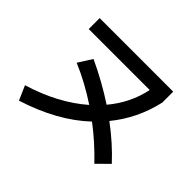

<svg xmlns="http://www.w3.org/2000/svg" viewBox="-164 -1017 1329 1329"><g transform="rotate(45 500.0 -352.5)"><path d="M511 -276Q380 -363 243 -421L307 -522Q458 -452 595 -362Q702 -489 734 -645H137V-752H857V-645Q812 -447 688 -296Q813 -203 910 -98L824 -13Q720 -122 606 -208Q431 -43 146 47L100 -58Q347 -133 511 -276Z"/></g></svg>

Font: Enso SemiBold
Style: Regular
Weight: 600
Designer: Coji Morishita
Foundry: UNDERFOREST DESIGN
Version: Version 1.000